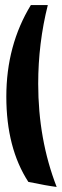

<svg xmlns="http://www.w3.org/2000/svg" viewBox="-20 -625 244 759"><path d="M131 -294Q131 -74 204 114Q164 109 92 94Q5 -40 5 -243Q5 -446 102 -605H169Q131 -454 131 -294Z"/></svg>

Font: Ruslan Display
Style: Regular
Weight: 400
Version: Version 1.001